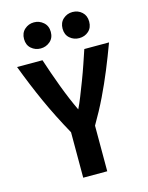

<svg xmlns="http://www.w3.org/2000/svg" viewBox="-133 -991 825 1073"><g transform="rotate(-15 280.0 -455.0)"><path d="M212 0V-263Q151 -373 104.5 -476Q58 -579 15 -693H162Q188 -613 219.5 -529Q251 -445 284 -376Q297 -402 312.5 -441Q328 -480 345 -524.5Q362 -569 377 -613Q392 -657 404 -693H547Q519 -617 490 -546.5Q461 -476 427.5 -406.5Q394 -337 351 -264V0ZM393 -759Q362 -759 339 -779Q316 -799 316 -834Q316 -869 339 -889.5Q362 -910 393 -910Q425 -910 447.5 -889.5Q470 -869 470 -834Q470 -799 447.5 -779Q425 -759 393 -759ZM170 -759Q139 -759 116 -779Q93 -799 93 -834Q93 -869 116 -889.5Q139 -910 170 -910Q201 -910 224.5 -889.5Q248 -869 248 -834Q248 -799 224.5 -779Q201 -759 170 -759Z"/></g></svg>

Font: Ubuntu Sans Mono
Style: Bold
Weight: 700
Monospace: yes
Designer: Dalton Maag Ltd
Foundry: Dalton Maag Ltd
Version: Version 1.006